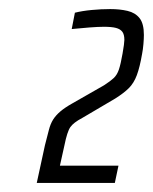

<svg xmlns="http://www.w3.org/2000/svg" viewBox="-20 -823 337 423"><path d="M61 -420 79 -503Q84 -522 87.5 -536Q91 -550 97 -559.5Q103 -569 113 -577.5Q123 -586 139 -595L209 -635Q223 -644 230.5 -651Q238 -658 242 -670Q246 -682 250 -705Q252 -716 253 -724Q254 -732 254 -735Q254 -747 249.5 -753Q245 -759 235.5 -761.5Q226 -764 209 -764Q197 -764 177 -762.5Q157 -761 138 -759L145 -795Q161 -799 182 -801Q203 -803 223 -803Q244 -803 261 -799Q278 -795 287.5 -783Q297 -771 297 -746Q297 -738 296 -726Q295 -714 293 -704Q288 -675 281.5 -657.5Q275 -640 264 -629Q253 -618 234 -606L161 -563Q142 -553 135 -543Q128 -533 122 -503L112 -458H241L233 -420Z"/></svg>

Font: Saira Condensed Light
Style: Italic
Weight: 300
Width: 3
Italic angle: -12°
Designer: Hector Gatti with collaboration of the Omnibus-Type team
Foundry: Omnibus-Type
Version: Version 1.101